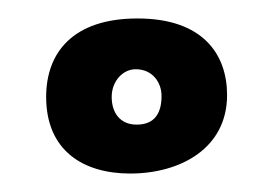

<svg xmlns="http://www.w3.org/2000/svg" viewBox="-20 -857 293 208"><path d="M226 -754C226 -798 200 -837 129 -837C59 -837 30 -800 30 -752C30 -694 70 -669 121 -669C175 -669 226 -696 226 -754ZM127 -782C145 -782 155 -768 155 -753C155 -735 148 -722 128 -722C110 -722 101 -735 101 -752C101 -769 113 -782 127 -782Z"/></svg>

Font: Life Savers
Style: ExtraBold
Weight: 800
Designer: Pablo Impallari, Rodrigo Fuenzalida, Brenda Gallo
Foundry: Pablo Impallari, Rodrigo Fuenzalida, Brenda Gallo
Version: Version 3.000